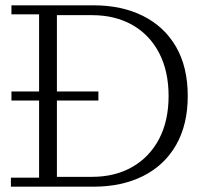

<svg xmlns="http://www.w3.org/2000/svg" viewBox="-20 -702 774 722"><path d="M194 0V-37H326Q413 -37 478 -74.5Q543 -112 578.5 -180Q614 -248 614 -341Q614 -434 578.5 -502.5Q543 -571 478 -608Q413 -645 326 -645H194V-682H332Q438 -682 518 -642Q598 -602 642 -526Q686 -450 686 -341Q686 -233 642 -156.5Q598 -80 518 -40Q438 0 332 0ZM21 0V-34H127V-648H23V-682H194V0ZM23 -324V-358H350V-324Z"/></svg>

Font: Montagu Slab 144pt Light
Style: Regular
Weight: 300
Designer: Florian Karsten
Foundry: Florian Karsten
Version: Version 1.000